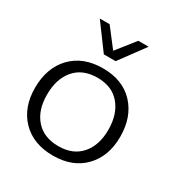

<svg xmlns="http://www.w3.org/2000/svg" viewBox="-172 -858 950 999"><g transform="rotate(30 303.5 -359.0)"><path d="M284.7 10.3C363.3 10.3 425.8 -13.7 471.2 -61C517.1 -108.4 540 -171.4 540 -249.5C540 -329.1 517.1 -393.1 471.7 -441.4C426.3 -489.7 364.3 -513.7 285.2 -513.7C206.1 -513.7 143.6 -489.7 97.2 -441.4C51.3 -393.1 28.3 -329.1 28.3 -249.5C28.3 -171.4 51.3 -108.4 97.2 -61C143.1 -13.7 205.6 10.3 284.7 10.3ZM284.7 -46.4C226.1 -46.4 180.7 -64.9 148.4 -101.6C116.2 -138.2 100.1 -187.5 100.1 -249.5C100.1 -313 116.2 -363.3 148.4 -400.9C180.7 -438.5 226.1 -457 284.7 -457C342.8 -457 388.2 -438.5 419.9 -400.9C452.1 -363.3 468.3 -313 468.3 -249.5C468.3 -187.5 452.1 -138.2 419.9 -101.6C388.2 -64.9 342.8 -46.4 284.7 -46.4ZM322.3 -578.6 433.6 -729.5H371.6L284.2 -619.1L199.2 -729.5H140.1L251.5 -578.6Z"/></g></svg>

Font: Ride Light
Style: Regular
Weight: 300
Version: Version 3.000